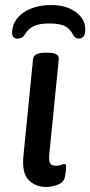

<svg xmlns="http://www.w3.org/2000/svg" viewBox="-20 -734 358 761"><path d="M163 7Q121 7 93.5 -20.5Q66 -48 73 -118L111 -500Q114 -525 159 -525H170Q215 -525 213 -500L175 -119Q173 -96 179 -86.5Q185 -77 201 -77Q214 -77 222.5 -80.5Q231 -84 235 -84Q242 -84 242 -75Q242 -73 241.5 -62Q241 -51 237 -32Q233 -11 209 -2Q185 7 163 7ZM184 -714Q242 -714 280 -686.5Q318 -659 318 -617Q318 -581 292 -581Q277 -581 269 -597Q258 -620 237 -630.5Q216 -641 176 -641Q135 -641 113.5 -630.5Q92 -620 79 -598Q72 -587 64.5 -584Q57 -581 49 -581Q28 -581 28 -603Q28 -652 71.5 -683Q115 -714 184 -714Z"/></svg>

Font: Asap Semi Expanded Semi Expanded Medium
Style: Italic
Weight: 500
Width: 6
Italic angle: -6°
Designer: Pablo Cosgaya
Foundry: Omnibus-Type
Version: Version 3.001; ttfautohint (v1.8.4.7-5d5b)